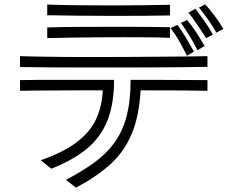

<svg xmlns="http://www.w3.org/2000/svg" viewBox="-20 -779 1046 882"><path d="M974 -629Q960 -655 937 -687.5Q914 -720 894 -744L923 -759Q947 -732 968.5 -703Q990 -674 1006 -646ZM761 -708Q712 -707 644 -706.5Q576 -706 502 -706Q417 -706 335.5 -707Q254 -708 197 -709V-758Q252 -756 332 -755Q412 -754 497 -754Q572 -754 642 -755Q712 -756 761 -757ZM927 -604Q907 -635 887 -664.5Q867 -694 846 -721L878 -739Q898 -712 920 -681Q942 -650 958 -620ZM887 -548Q873 -578 852 -612Q831 -646 811 -674L840 -687Q862 -660 881.5 -630Q901 -600 920 -568ZM839 -523Q823 -555 804.5 -588Q786 -621 764 -650L795 -665Q815 -638 835 -604.5Q855 -571 871 -542ZM761 -605Q721 -607 666 -607.5Q611 -608 550 -608Q486 -608 420 -607.5Q354 -607 296.5 -606Q239 -605 197 -604V-653Q259 -655 349 -655.5Q439 -656 530 -656Q596 -656 656.5 -655.5Q717 -655 761 -654ZM933 -472Q891 -471 831 -470.5Q771 -470 699.5 -469.5Q628 -469 552 -469Q476 -469 401 -469Q301 -469 214.5 -469.5Q128 -470 72 -471V-521Q103 -520 154.5 -519Q206 -518 270.5 -517.5Q335 -517 406 -517Q483 -517 561.5 -517.5Q640 -518 712 -518.5Q784 -519 841.5 -519.5Q899 -520 933 -521ZM167 -43Q273 -80 334 -127Q395 -174 422 -233Q449 -292 452 -364H341Q289 -364 237 -363.5Q185 -363 142 -363Q99 -363 72 -362V-411Q105 -412 153 -412Q201 -412 257 -412Q313 -412 370 -412H504Q504 -302 473.5 -225.5Q443 -149 380 -96.5Q317 -44 216 -4ZM933 -362Q893 -363 813.5 -363.5Q734 -364 626 -364Q619 -243 584 -161.5Q549 -80 485.5 -23Q422 34 329 83L283 47Q358 8 413.5 -32.5Q469 -73 506 -124Q543 -175 561.5 -245Q580 -315 580 -412Q648 -412 716 -412Q784 -412 841.5 -411.5Q899 -411 933 -411Z"/></svg>

Font: Train One
Style: Regular
Weight: 400
Designer: Fontworks Inc.
Foundry: Fontworks Inc.
Version: Version 1.100